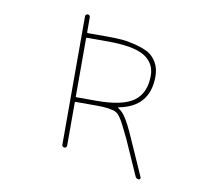

<svg xmlns="http://www.w3.org/2000/svg" viewBox="-88 -857 1175 1036"><g transform="rotate(10 500.0 -338.5)"><path d="M736.3 76.2Q722.7 76.2 716.8 63.5L632.8 -126Q610.4 -172.9 597.7 -197.3Q585 -222.7 572.3 -240.2Q558.6 -259.8 540 -265.6Q521.5 -270.5 501.5 -273.4Q481.4 -276.4 439.5 -276.4H328.1Q324.2 -276.4 324.2 -271.5V-36.1Q324.2 -30.3 320.3 -26.9Q316.4 -23.4 311 -23.4Q305.7 -23.4 301.8 -26.9Q297.9 -30.3 297.9 -36.1V-740.2Q297.9 -745.1 301.8 -749Q305.7 -752.9 311 -752.9Q316.4 -752.9 320.3 -749Q324.2 -745.1 324.2 -740.2V-658.2Q324.2 -653.3 328.1 -653.3H439.5Q481.4 -653.3 517.6 -650.4Q551.8 -647.5 592.8 -636.7Q633.8 -626 663.1 -610.4Q691.4 -593.8 710 -562Q728.5 -530.3 728.5 -486.3Q728.5 -399.4 683.6 -349.6Q643.6 -304.7 567.4 -289.1L560.5 -287.1Q558.6 -287.1 558.6 -285.6Q558.6 -284.2 559.6 -284.2L566.4 -279.3Q584 -268.6 599.6 -245.1Q622.1 -212.9 655.3 -136.7L744.1 63.5Q745.1 65.4 745.1 67.4Q745.1 69.3 743.2 72.3Q741.2 76.2 736.3 76.2ZM324.2 -305.7Q324.2 -301.8 328.1 -301.8H439.5Q580.1 -301.8 641.6 -345.7Q703.1 -390.6 703.1 -486.3Q703.1 -555.7 641.6 -592.8Q581.1 -627.9 439.5 -627.9H328.1Q324.2 -627.9 324.2 -624Z"/></g></svg>

Font: Rounded Mgen+ 1mn thin
Style: Regular
Weight: 100
Designer: [Source Han Sans]
Ryoko NISHIZUKA  (kana & ideographs); Paul D. Hunt (Latin, Greek & Cyrillic); Wenlong ZHANG  (bopomofo
Version: Version 1.059.20150602